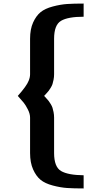

<svg xmlns="http://www.w3.org/2000/svg" viewBox="-20 -911 550 1079"><path d="M149 -51V-250Q149 -272 136 -297Q123 -322 113.5 -333.5Q104 -345 80 -372Q130 -428 141 -457Q149 -476 149 -494V-693Q149 -747 166 -784.5Q183 -822 208 -842.5Q233 -863 276.5 -874.5Q320 -886 357 -888.5Q394 -891 450 -891V-817Q362 -817 323 -794Q284 -771 284 -693V-494Q284 -478 281 -463Q278 -448 275 -438.5Q272 -429 264.5 -417Q257 -405 253.5 -400.5Q250 -396 240 -385Q230 -374 228 -372Q230 -370 240 -359Q250 -348 253.5 -343.5Q257 -339 264.5 -327Q272 -315 275 -305.5Q278 -296 281 -281Q284 -266 284 -250V-51Q284 27 323 50Q362 73 450 74V148Q394 148 357 145.5Q320 143 276.5 131.5Q233 120 208 99.5Q183 79 166 41Q149 3 149 -51Z"/></svg>

Font: Aneo
Style: Regular
Weight: 400
Designer: Anastasios Pappas
Foundry: Anastasios Pappas
Version: Version 1.000